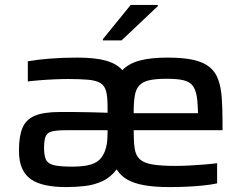

<svg xmlns="http://www.w3.org/2000/svg" viewBox="-20 -752 992 780"><path d="M249 8Q202 8 166 0.5Q130 -7 106 -23.5Q82 -40 69.5 -68.5Q57 -97 57 -141Q57 -199 71.5 -233Q86 -267 122 -282Q158 -297 223 -297Q241 -297 274 -297Q307 -297 345.5 -296Q384 -295 417 -294V-319Q417 -359 411 -381.5Q405 -404 388 -414.5Q371 -425 339 -428Q307 -431 256 -431Q231 -431 198 -429.5Q165 -428 135.5 -425.5Q106 -423 93 -421V-503Q132 -510 183.5 -514Q235 -518 294 -518Q365 -518 409 -506Q453 -494 477 -467Q503 -494 547.5 -506Q592 -518 661 -518Q725 -518 766.5 -508.5Q808 -499 832 -479Q856 -459 867 -427.5Q878 -396 881 -353Q884 -310 884 -255V-223H523Q523 -178 527 -149.5Q531 -121 547.5 -105.5Q564 -90 598.5 -84Q633 -78 693 -78Q718 -78 748 -79.5Q778 -81 808.5 -83.5Q839 -86 862 -89V-7Q839 -2 806 1.5Q773 5 737.5 6.5Q702 8 668 8Q608 8 566 0.5Q524 -7 497 -22.5Q470 -38 454 -64Q430 -32 397 -16.5Q364 -1 326.5 3.5Q289 8 249 8ZM275 -75Q305 -75 329 -79Q353 -83 370.5 -93Q388 -103 398 -121Q408 -138 412.5 -160Q417 -182 417 -210V-223H249Q212 -223 192.5 -218.5Q173 -214 166 -199Q159 -184 159 -151Q159 -118 167.5 -102Q176 -86 201 -80.5Q226 -75 275 -75ZM785 -247Q785 -307 781.5 -344Q778 -381 765.5 -400Q753 -419 727.5 -425.5Q702 -432 658 -432Q613 -432 586.5 -426Q560 -420 546 -405Q532 -390 527.5 -363Q523 -336 523 -292H828ZM398 -588V-593L511 -732H621V-727L474 -588Z"/></svg>

Font: Saira SemiExpanded Medium
Style: Regular
Weight: 500
Width: 6
Designer: Hector Gatti with collaboration of the Omnibus-Type team
Foundry: Omnibus-Type
Version: Version 1.101